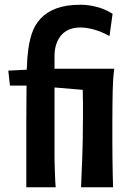

<svg xmlns="http://www.w3.org/2000/svg" viewBox="-20 -790 557 810"><path d="M15 -492 93 -496Q94 -514 94.5 -529.5Q95 -545 97 -560Q101 -607 113.5 -646Q126 -685 152 -712.5Q178 -740 219 -755Q260 -770 320 -770Q352 -770 387.5 -761Q423 -752 455 -732L442 -638Q407 -657 376 -665.5Q345 -674 319 -674Q290 -674 269.5 -664.5Q249 -655 236 -638.5Q223 -622 216.5 -600.5Q210 -579 210 -554V-500H462Q459 -477 457.5 -456Q456 -435 455.5 -409.5Q455 -384 454.5 -350.5Q454 -317 454 -271Q454 -225 454 -188Q454 -151 454.5 -119Q455 -87 455.5 -58.5Q456 -30 457 0H322Q323 -37 324.5 -65Q326 -93 327 -124.5Q328 -156 329 -195.5Q330 -235 330 -294Q330 -325 330 -353.5Q330 -382 329 -411L210 -421V-173Q210 -146 210 -124Q210 -102 211 -81.5Q212 -61 212.5 -41Q213 -21 215 0H91Q91 -85 91 -152Q91 -219 91 -270.5Q91 -322 91.5 -360.5Q92 -399 92 -429H22Z"/></svg>

Font: CantoraOne
Style: Regular
Weight: 400
Designer: Pablo Impallari, Rodrigo Fuenzalida
Foundry: Pablo Impallari
Version: Version 1.001; ttfautohint (v0.8) -G 200 -r 50